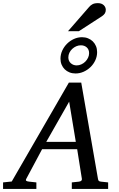

<svg xmlns="http://www.w3.org/2000/svg" viewBox="-73 -1221 766 1241"><path d="M374 -564 226.1 -304.2H417ZM391.1 0V-42L437 -46.9Q459 -49.8 456.1 -65.9L425.8 -256.8H199.2L97.2 -65.9Q91.8 -56.2 96.9 -52.2Q102.1 -48.3 116.2 -46.9L162.1 -42V0H-53.2V-42L2.9 -47.9L372.1 -687H452.1L560.1 -65.9Q561.5 -56.2 565.4 -52Q569.3 -47.9 580.1 -46.9L626 -42V0ZM502.9 -877.4Q502.9 -900.9 487.8 -914.6Q472.7 -928.2 449.7 -928.2Q434.1 -928.2 419.7 -921.9Q405.3 -915.5 393.8 -904.8Q382.3 -894 375.5 -879.9Q368.7 -865.7 368.7 -850.1Q368.7 -826.7 384.5 -812.5Q400.4 -798.3 422.9 -798.3Q438 -798.3 452.6 -804.9Q467.3 -811.5 478.3 -822.5Q489.3 -833.5 496.1 -847.7Q502.9 -861.8 502.9 -877.4ZM415 -746.1Q394 -746.1 376.2 -753.2Q358.4 -760.3 345.5 -772.9Q332.5 -785.6 325.2 -803.2Q317.9 -820.8 317.9 -841.3Q317.9 -868.7 329.3 -893.8Q340.8 -918.9 360.1 -938.2Q379.4 -957.5 404.5 -969Q429.7 -980.5 457 -980.5Q478 -980.5 495.8 -973.4Q513.7 -966.3 526.9 -953.4Q540 -940.4 547.4 -922.9Q554.7 -905.3 554.7 -884.3Q554.7 -856.4 543.2 -831.5Q531.7 -806.6 512.2 -787.6Q492.7 -768.6 467.5 -757.3Q442.4 -746.1 415 -746.1ZM610.8 -1157.7Q610.8 -1143.6 604.5 -1134Q598.1 -1124.5 586.9 -1116.7L437 -1019.5H366.7L502.9 -1175.8Q507.8 -1181.6 513.2 -1186Q518.6 -1190.4 525.1 -1193.8Q531.7 -1197.3 540.3 -1199Q548.8 -1200.7 560.1 -1200.7Q573.2 -1200.7 582.8 -1196.8Q592.3 -1192.9 598.4 -1186.8Q604.5 -1180.7 607.7 -1172.9Q610.8 -1165 610.8 -1157.7Z"/></svg>

Font: Charis SIL Am
Style: Italic
Weight: 400
Italic angle: -11°
Foundry: SIL International
Version: Version 5.000